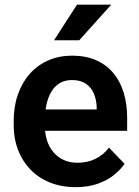

<svg xmlns="http://www.w3.org/2000/svg" viewBox="-20 -770 578 800"><path d="M295.4 9.8Q235.4 9.8 187.5 -9.8Q139.6 -29.3 106.2 -64.2Q72.8 -99.1 54.9 -145.8Q37.1 -192.4 37.1 -246.1V-265.6Q37.1 -326.7 54.7 -376.7Q72.3 -426.8 104.5 -462.9Q136.7 -499 181.6 -518.6Q226.6 -538.1 280.8 -538.1Q336.9 -538.1 379.9 -519.3Q422.9 -500.5 451.7 -466.3Q480.5 -432.1 495.1 -384.5Q509.8 -336.9 509.8 -279.3V-225.1H95.7V-314H382.8V-323.7Q381.8 -354.5 371.1 -380.1Q360.4 -405.8 337.9 -421.1Q315.4 -436.5 279.8 -436.5Q251 -436.5 229.7 -424.1Q208.5 -411.6 194.6 -388.9Q180.7 -366.2 173.8 -335Q167 -303.7 167 -265.6V-246.1Q167 -212.9 176 -184.6Q185.1 -156.2 202.9 -135.5Q220.7 -114.7 245.8 -103.3Q271 -91.8 303.2 -91.8Q343.8 -91.8 376.7 -107.7Q409.7 -123.5 434.1 -154.8L499 -87.4Q482.4 -63 454.3 -40.5Q426.3 -18.1 386.7 -4.2Q347.2 9.8 295.4 9.8ZM205.1 -602.1 300.8 -750.5H443.4L310.1 -602.1Z"/></svg>

Font: Roboto SemiBold
Style: Regular
Weight: 600
Designer: Christian Robertson
Foundry: Google
Version: Version 3.009; 2024